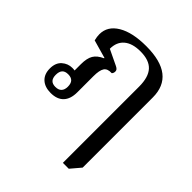

<svg xmlns="http://www.w3.org/2000/svg" viewBox="-215 -701 1084 1084"><g transform="rotate(45 327.0 -159.5)"><path d="M462 240V-369Q462 -444 429.5 -479.5Q397 -515 327 -515Q263 -515 228.5 -486Q194 -457 194 -403L288 -358Q298 -353 302.5 -347.5Q307 -342 307 -334Q307 -321 299 -313Q264 -315 251 -295Q238 -275 238 -228V-99Q238 -46 211.5 -18Q185 10 134 10Q87 10 60 -15Q33 -40 33 -85Q33 -130 59.5 -153.5Q86 -177 121 -177Q133 -177 144 -175Q155 -173 161 -171L140 -154V-226Q140 -273 155.5 -299Q171 -325 209 -342V-345L100 -376Q97 -388 95.5 -399Q94 -410 94 -419Q94 -484 156.5 -521.5Q219 -559 329 -559Q445 -559 502.5 -514Q560 -469 560 -380V180L509 240ZM129 -33Q153 -33 165.5 -46Q178 -59 178 -84Q178 -110 166 -122.5Q154 -135 130 -135Q105 -135 93.5 -122Q82 -109 82 -83Q82 -58 93.5 -45.5Q105 -33 129 -33Z"/></g></svg>

Font: Noto Serif Thai Medium
Style: Regular
Weight: 500
Version: Version 2.001